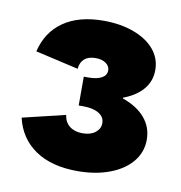

<svg xmlns="http://www.w3.org/2000/svg" viewBox="-55 -868 478 506"><g transform="rotate(10 183.5 -615.0)"><path d="M14.6 -527.3 128.9 -554.7Q131.8 -535.2 145.3 -524.9Q158.7 -514.6 179.7 -514.6Q201.2 -514.6 213.9 -524.7Q226.6 -534.7 226.6 -549.8Q226.6 -566.4 211.2 -575.7Q195.8 -585 169.9 -585H157.2V-662.1H169.9Q192.4 -662.1 205.1 -669.2Q217.8 -676.3 217.8 -689.5Q217.8 -700.7 207.3 -708.3Q196.8 -715.8 179.7 -715.8Q160.6 -715.8 149.9 -706.5Q139.2 -697.3 137.7 -679.7L22.5 -706.1Q35.2 -759.3 76.4 -787.8Q117.7 -816.4 183.6 -816.4Q229 -816.4 264.6 -803.2Q300.3 -790 320.1 -766.4Q339.8 -742.7 339.8 -711.9Q339.8 -682.1 321.3 -660.2Q302.7 -638.2 268.6 -625.5V-623.5Q307.6 -609.9 328.6 -585.2Q349.6 -560.5 349.6 -527.3Q349.6 -493.7 328.4 -468Q307.1 -442.4 269.3 -428.2Q231.4 -414.1 183.6 -414.1Q114.3 -414.1 70.8 -443.6Q27.3 -473.1 14.6 -527.3Z"/></g></svg>

Font: Wanted Sans ExtraBlack
Style: Regular
Weight: 900
Designer: Original Design by Kil Hyung-jin and Kang Hanbin, Wanted Lab, Inc; Hangeul from Source Han Sans by Jang Soo-young and Ka
Foundry: Wanted Lab, Inc.
Version: Version 1.001